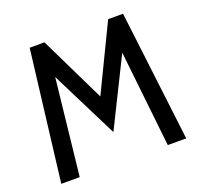

<svg xmlns="http://www.w3.org/2000/svg" viewBox="-122 -835 1006 969"><g transform="rotate(-20 380.5 -350.0)"><path d="M47.5 0 132.5 -700H212L383.5 -347L554 -700H634L718.5 0H619.5L558 -563L583 -557L384 -155.5L183 -557L208 -563L146.5 0Z"/></g></svg>

Font: Cabin
Style: Regular
Weight: 400
Width: 4
Designer: Pablo Impallari
Foundry: Pablo Impallari. http://www.impallari.com Igino Marini. http://www.ikern.com
Version: Version 3.001